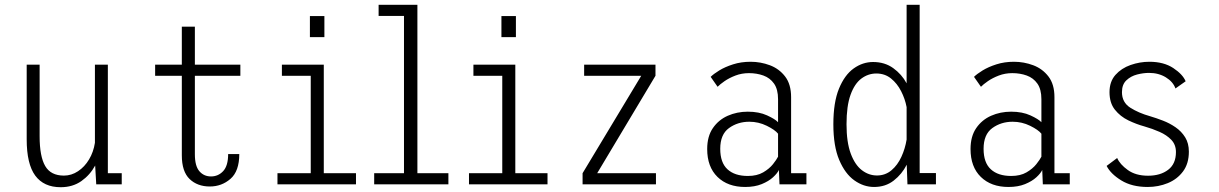

<svg xmlns="http://www.w3.org/2000/svg" viewBox="-20 -770 5090 802"><path d="M233.5 12Q163 12 127.2 -36.5Q91.5 -85 91.5 -188V-500H145.5V-201Q145.5 -116.5 168.8 -76.5Q192 -36.5 247 -36.5Q278.5 -36.5 306 -54.8Q333.5 -73 352 -104Q370.5 -135 376.5 -173.5V-500H430.5V-46.5H488.5V0H382L377.5 -78.5Q356 -39 319.8 -13.5Q283.5 12 233.5 12Z M739.5 -121V-453.5H628V-500H739.5V-658.5H794V-500H984V-453.5H794V-125.5Q794 -76.5 812.8 -54.8Q831.5 -33 861.5 -33Q891.5 -33 912.2 -55.2Q933 -77.5 933 -126.5H979.5Q979.5 -55 942.8 -23Q906 9 856.5 9Q804.5 9 772 -22.2Q739.5 -53.5 739.5 -121Z M1274.5 -703H1335V-615H1274.5ZM1139 0V-46.5H1278V-453.5H1157.5V-500H1332.5V-46.5H1467V0Z M1543 0V-46.5H1667.5V-703.5H1561.5V-750H1723.5V-46.5H1853V0Z M2074.5 -703H2135V-615H2074.5ZM1939 0V-46.5H2078V-453.5H1957.5V-500H2132.5V-46.5H2267V0Z M2413.5 0V-46.5L2658.5 -453.5H2420V-500H2718V-453.5L2474.5 -46.5H2720V0Z M3092.5 11Q3020 11 2977 -31Q2934 -73 2934 -147.5Q2934 -200.5 2957.8 -235Q2981.5 -269.5 3020 -286.5Q3058.5 -303.5 3103.5 -303.5Q3150.5 -303.5 3184.2 -288Q3218 -272.5 3230 -259.5V-355.5Q3230 -397 3213.2 -420.8Q3196.5 -444.5 3168.8 -454.5Q3141 -464.5 3108.5 -464.5Q3078.5 -464.5 3052.2 -454.5Q3026 -444.5 3006.5 -431Q2987 -417.5 2977.5 -407.5L2948.5 -449Q2960.5 -461 2984.5 -475.8Q3008.5 -490.5 3042 -501.2Q3075.5 -512 3115.5 -512Q3157 -512 3195.8 -497.5Q3234.5 -483 3259.5 -450.5Q3284.5 -418 3284.5 -364V-46.5H3348.5V0H3236L3233.5 -60Q3227 -46 3209 -29.5Q3191 -13 3161.8 -1Q3132.5 11 3092.5 11ZM3104 -35Q3142 -35 3167.8 -50Q3193.5 -65 3208.8 -84.2Q3224 -103.5 3230 -115.5V-211.5Q3217.5 -227.5 3183 -244.5Q3148.5 -261.5 3110 -261.5Q3061.5 -261.5 3025 -235Q2988.5 -208.5 2988.5 -148.5Q2988.5 -90.5 3018.8 -62.8Q3049 -35 3104 -35Z M3631 11Q3587.5 11 3548.8 -16.5Q3510 -44 3485.5 -101.8Q3461 -159.5 3461 -251Q3461 -342.5 3484.5 -399.8Q3508 -457 3545.8 -484Q3583.5 -511 3627 -511Q3675.5 -511 3711 -485.5Q3746.5 -460 3767 -422V-750H3821.5V-47H3889.5V0H3770.5L3767.5 -82Q3747.5 -42.5 3713.2 -15.8Q3679 11 3631 11ZM3516 -251Q3516 -176 3533.5 -128.8Q3551 -81.5 3580 -59.2Q3609 -37 3643 -37Q3678 -37 3703.8 -58.8Q3729.5 -80.5 3745.2 -115Q3761 -149.5 3767 -187V-322.5Q3760.5 -357 3744 -389.2Q3727.5 -421.5 3701.8 -442.2Q3676 -463 3640.5 -463Q3606.5 -463 3578 -441.8Q3549.5 -420.5 3532.8 -374Q3516 -327.5 3516 -251Z M4192.5 11Q4120 11 4077 -31Q4034 -73 4034 -147.5Q4034 -200.5 4057.8 -235Q4081.5 -269.5 4120 -286.5Q4158.5 -303.5 4203.5 -303.5Q4250.5 -303.5 4284.2 -288Q4318 -272.5 4330 -259.5V-355.5Q4330 -397 4313.2 -420.8Q4296.5 -444.5 4268.8 -454.5Q4241 -464.5 4208.5 -464.5Q4178.5 -464.5 4152.2 -454.5Q4126 -444.5 4106.5 -431Q4087 -417.5 4077.5 -407.5L4048.5 -449Q4060.5 -461 4084.5 -475.8Q4108.5 -490.5 4142 -501.2Q4175.5 -512 4215.5 -512Q4257 -512 4295.8 -497.5Q4334.5 -483 4359.5 -450.5Q4384.5 -418 4384.5 -364V-46.5H4448.5V0H4336L4333.5 -60Q4327 -46 4309 -29.5Q4291 -13 4261.8 -1Q4232.5 11 4192.5 11ZM4204 -35Q4242 -35 4267.8 -50Q4293.5 -65 4308.8 -84.2Q4324 -103.5 4330 -115.5V-211.5Q4317.5 -227.5 4283 -244.5Q4248.5 -261.5 4210 -261.5Q4161.5 -261.5 4125 -235Q4088.5 -208.5 4088.5 -148.5Q4088.5 -90.5 4118.8 -62.8Q4149 -35 4204 -35Z M4774 11Q4708 11 4663.5 -16.5Q4619 -44 4602.5 -77L4646.5 -110Q4658 -83.5 4691 -59.8Q4724 -36 4775.5 -36Q4827 -36 4859.5 -60.8Q4892 -85.5 4892 -135Q4892 -165.5 4872.8 -185.8Q4853.5 -206 4823.5 -219.2Q4793.5 -232.5 4760 -242Q4727 -251 4693.2 -267.2Q4659.5 -283.5 4637 -311.8Q4614.5 -340 4614.5 -385Q4614.5 -429 4639.2 -457Q4664 -485 4702.5 -498.5Q4741 -512 4781 -512Q4841 -512 4880.8 -485.8Q4920.5 -459.5 4932.5 -430.5L4890 -400.5Q4880 -428.5 4849.8 -447Q4819.5 -465.5 4779.5 -465.5Q4756 -465.5 4729.8 -458.8Q4703.5 -452 4685 -434.5Q4666.5 -417 4666.5 -385Q4666.5 -342.5 4701.2 -320.2Q4736 -298 4784 -284.5Q4809.5 -277 4837.5 -266.2Q4865.5 -255.5 4890.2 -238.5Q4915 -221.5 4930.5 -196.5Q4946 -171.5 4946 -136.5Q4946 -86.5 4921.5 -53.8Q4897 -21 4857.8 -5Q4818.5 11 4774 11Z"/></svg>

Font: Trispace SemiCondensed ExtraLight
Style: Regular
Weight: 200
Width: 4
Designer: Tyler Finck
Foundry: Etcetera Type Company
Version: Version 1.210; ttfautohint (v1.8.3)